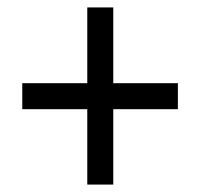

<svg xmlns="http://www.w3.org/2000/svg" viewBox="-20 -612 541 517"><path d="M285 -388H459V-318H285V-115H215V-318H40V-388H215V-592H285Z"/></svg>

Font: Noto Sans UI SemiCondensed
Style: Italic
Weight: 400
Width: 4
Italic angle: -12°
Designer: Monotype Design Team
Foundry: Monotype Imaging Inc.
Version: Version 1.901